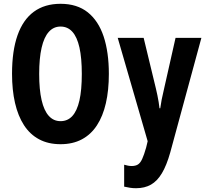

<svg xmlns="http://www.w3.org/2000/svg" viewBox="-20 -745 1077 1005"><path d="M549.8 -357.9Q549.8 -272.9 534.2 -204.8Q518.6 -136.7 487.3 -88.9Q456.1 -41 408.4 -15.6Q360.8 9.8 296.9 9.8Q232.4 9.8 184.6 -15.9Q136.7 -41.5 105.5 -89.8Q74.2 -138.2 58.6 -206.1Q43 -273.9 43 -358.9Q43 -479 71.8 -560.5Q100.6 -642.1 157.2 -683.6Q213.9 -725.1 296.9 -725.1Q383.3 -725.1 439.2 -680.7Q495.1 -636.2 522.5 -554Q549.8 -471.7 549.8 -357.9ZM185.1 -357.9Q185.1 -275.9 197.8 -220.9Q210.4 -166 235.4 -138.4Q260.3 -110.8 296.9 -110.8Q334 -110.8 358.6 -137.7Q383.3 -164.6 395.8 -219.2Q408.2 -273.9 408.2 -357.9Q408.2 -441.4 395.8 -496.6Q383.3 -551.8 358.6 -578.9Q334 -606 296.9 -606Q260.3 -606 235.4 -578.1Q210.4 -550.3 197.8 -495.1Q185.1 -439.9 185.1 -357.9ZM596.2 -546.9H731.9L795.9 -282.2Q800.3 -264.2 804 -245.8Q807.6 -227.5 810.5 -210.4Q813.5 -193.4 814.9 -178.2H818.8Q821.3 -198.2 826.2 -223.4Q831.1 -248.5 838.9 -280.8L898.9 -546.9H1034.2L871.1 53.2Q852.1 120.6 827.6 161.6Q803.2 202.6 770.3 221.4Q737.3 240.2 691.9 240.2Q675.3 240.2 660.2 237.8Q645 235.4 629.9 231.9V117.2Q639.6 120.1 649.9 122.1Q660.2 124 668.9 124Q689 124 701.7 116.2Q714.4 108.4 724.1 87.4Q733.9 66.4 745.1 26.9L752.9 -5.9Z"/></svg>

Font: Open Sans Condensed
Style: Regular
Weight: 400
Width: 3
Designer: Monotype Design Team
Foundry: Monotype Imaging Inc.
Version: Version 3.000